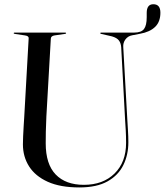

<svg xmlns="http://www.w3.org/2000/svg" viewBox="-20 -850 758 884"><path d="M556 -297.5 538 -633Q536.5 -652 527.2 -664Q518 -676 495.5 -682.5L445.5 -694Q441.5 -695.5 441.5 -697Q441.5 -700 445.5 -700H598.5Q630.5 -700 643 -716.5Q655.5 -733 655.5 -771V-790.5Q655.5 -830.5 686 -830.5Q718.5 -830.5 718.5 -791.5Q718.5 -749.5 694 -726Q669.5 -702.5 624.5 -694.5L588.5 -687.5Q569 -684 557.5 -668.5Q546 -653 547.5 -633L566 -302.5Q567.5 -275.5 569.2 -249Q571 -222.5 571 -195Q571 -137.5 548 -90.2Q525 -43 475.2 -15Q425.5 13 345.5 13Q257.5 13 200 -13Q142.5 -39 114 -83.8Q85.5 -128.5 85.5 -185.5Q85.5 -200 86.5 -223.2Q87.5 -246.5 89 -270.2Q90.5 -294 91.5 -310L112 -674Q113 -684.5 94.5 -687L48 -694Q43 -695 43 -697Q43 -700 47 -700H280Q284.5 -700 284.5 -697Q284.5 -695 279.5 -694L231.5 -687Q214.5 -684.5 214 -672L193.5 -313.5Q191.5 -275.5 191 -243.8Q190.5 -212 190.5 -190Q190.5 -94 236.5 -46.5Q282.5 1 366 1Q454.5 1 507.5 -51.2Q560.5 -103.5 560.5 -192Q560.5 -223 559 -249.5Q557.5 -276 556 -297.5Z"/></svg>

Font: Fraunces 144pt S000
Style: Regular
Weight: 400
Version: Version 1.000; ttfautohint (v1.8.3)